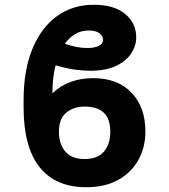

<svg xmlns="http://www.w3.org/2000/svg" viewBox="-20 -780 713 810"><path d="M373.2 -450.3Q476.2 -450.3 534.8 -389Q593.4 -327.8 593.4 -225.1Q593.4 -158.4 563.7 -105.1Q534.1 -51.8 478.5 -21Q422.9 9.9 344.5 9.9Q214.1 9.9 146.8 -75.1Q79.5 -160.2 79.5 -327.1V-356.5Q79.5 -484 116.8 -574.2Q154.1 -664.4 220.7 -712.2Q287.3 -759.9 374.6 -759.9Q462.7 -759.9 508.7 -720.7Q554.7 -681.5 554.7 -622.9Q554.7 -587 533.6 -554.7Q512.4 -522.4 469.5 -502Q426.5 -481.5 361.2 -481.5Q330.6 -481.5 294.4 -486.5Q258.2 -491.5 214.5 -504.6Q201 -450.3 201 -386.4Q268.5 -450.3 373.2 -450.3ZM337.4 -330.3Q290.1 -330.3 259.4 -304.7Q228.7 -279.1 228.7 -225.1Q228.7 -171.5 255.9 -140.3Q283 -109 336.6 -109Q391.3 -109 418.3 -140.3Q445.3 -171.5 445.3 -225.1Q445.3 -330.3 337.4 -330.3ZM253.6 -595.5Q304 -577.4 348.7 -577.4Q378.2 -577.4 396.5 -586.5Q414.8 -595.5 414.8 -610.8Q414.8 -628.6 399.5 -639.9Q384.2 -651.3 354 -651.3Q322.1 -651.3 297.1 -636.2Q272 -621.1 253.6 -595.5Z"/></svg>

Font: Inter Zeller
Style: Bold
Weight: 700
Designer: Rasmus Andersson; Joe Bland
Foundry: zeller
Version: Version 3.015;git-dec3a8cb1